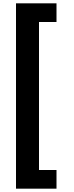

<svg xmlns="http://www.w3.org/2000/svg" viewBox="-20 -906 441 1152"><path d="M319 226V114H214V-774H319V-886H76V226Z"/></svg>

Font: Noto Sans Kannada UI SemiCondensed ExtraBold
Style: Regular
Weight: 800
Width: 4
Designer: Jelle Bosma - Monotype Design Team
Foundry: Monotype Imaging Inc.
Version: Version 2.005